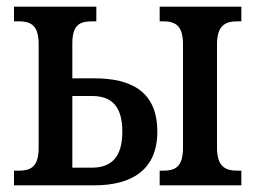

<svg xmlns="http://www.w3.org/2000/svg" viewBox="-20 -556 768 576"><path d="M459 0H704V-44H694C659 -44 631 -53 631 -113V-423C631 -483 659 -492 694 -492H704V-536H459V-492H468C504 -492 529 -482 529 -423V-113C529 -53 504 -44 468 -44H459ZM22 0H263C376 0 452 -47 452 -161C452 -282 373 -321 263 -321H197V-426C197 -485 223 -492 258 -492H269V-536H22V-492H35C69 -492 96 -484 96 -423V-113C96 -52 69 -44 35 -44H22ZM197 -53V-268H256C316 -268 347 -236 347 -161C347 -87 316 -53 256 -53Z"/></svg>

Font: Noto Serif Condensed Medium
Style: Regular
Weight: 500
Width: 3
Designer: Monotype Design Team
Foundry: Monotype Imaging Inc.
Version: Version 2.015